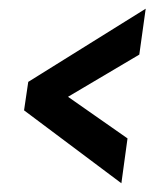

<svg xmlns="http://www.w3.org/2000/svg" viewBox="-20 -546 362 435"><path d="M255 -130.8 34.5 -296 44 -360.5 310.1 -526.3 295.6 -422.3 134.1 -326.7 268.9 -232.4Z"/></svg>

Font: Alumni Sans SC Thin
Style: Italic
Weight: 100
Italic angle: -8°
Designer: Robert E. Leuschke
Foundry: Robert E. Leuschke
Version: Version 1.016